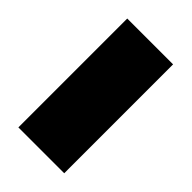

<svg xmlns="http://www.w3.org/2000/svg" viewBox="-159 -555 616 616"><g transform="rotate(45 148.5 -247.0)"><path d="M44 -494H252V0H44Z"/></g></svg>

Font: Nunito Sans Heavy
Style: Regular
Weight: 400
Designer: Vernon Adams
Foundry: Vernon Adams
Version: Version 2.500